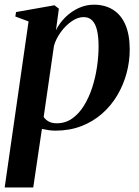

<svg xmlns="http://www.w3.org/2000/svg" viewBox="-29 -547 594 820"><path d="M-9 253.5 93 -455.5 36.5 -476.5 39.5 -495.5 203.5 -524.5 222.5 -510 210 -418Q225.5 -449.5 250.8 -474Q276 -498.5 307.2 -512.8Q338.5 -527 372 -527Q419.5 -527 454 -505.2Q488.5 -483.5 506.8 -440.8Q525 -398 525 -335.5Q525 -284 511.5 -234Q498 -184 471.8 -139.8Q445.5 -95.5 407.2 -61.8Q369 -28 318.8 -8.5Q268.5 11 207.5 11Q193.5 11 178.5 8.8Q163.5 6.5 150 3.5L113 253.5ZM157.5 -47.5Q165 -36 178.8 -28.2Q192.5 -20.5 213.5 -20.5Q250.5 -20.5 279.2 -40.8Q308 -61 329.2 -95.2Q350.5 -129.5 364.5 -172.2Q378.5 -215 385.2 -260.8Q392 -306.5 392 -349.5Q392 -389.5 385.5 -417.2Q379 -445 365 -459.5Q351 -474 328 -474Q303 -474 277 -456Q251 -438 230.8 -410.2Q210.5 -382.5 201.5 -351.5Z"/></svg>

Font: Merriweather 120pt SemiBold
Style: Italic
Weight: 600
Italic angle: -7.8°
Version: Version 2.101